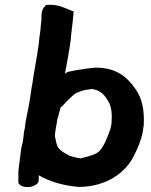

<svg xmlns="http://www.w3.org/2000/svg" viewBox="-20 -775 624 792"><path d="M57 -80C55 -66 56 -54 56 -45C56 -37 55 -28 56 -20L58 -17C73 3 116 1 135 -19L138 -23L140 -35V-52C183 -27 236 -10 304 -4H305C411 -4 498 -57 535 -138C538 -144 540 -149 544 -156V-157L554 -180C560 -196 566 -215 569 -232L573 -260C576 -321 566 -371 538 -409C505 -456 462 -496 375 -496H373C367 -495 360 -495 352 -494L330 -491C307 -488 285 -484 262 -479L257 -477L248 -471C256 -516 266 -565 272 -613V-614C273 -626 274 -640 276 -653C279 -676 281 -696 283 -718L284 -728L275 -731C251 -740 221 -758 177 -755H171L167 -751C147 -733 152 -706 151 -693C148 -674 148 -656 145 -637C143 -624 141 -611 140 -595C133 -540 121 -485 113 -427C111 -417 109 -406 108 -397C103 -357 94 -315 86 -274L83 -251C82 -243 81 -238 79 -232L77 -212C76 -210 75 -185 71 -180V-177C70 -171 69 -168 68 -165ZM206 -215 211 -252C213 -260 215 -270 216 -280C220 -296 225 -314 230 -332C235 -335 242 -342 246 -347C248 -349 250 -352 255 -357C270 -370 283 -386 296 -392C308 -397 319 -401 331 -404C339 -404 347 -406 357 -408C391 -405 411 -385 426 -358C440 -337 443 -305 440 -267L439 -259C437 -254 437 -250 436 -245C424 -210 411 -176 392 -154C379 -139 351 -131 321 -124C317 -123 315 -122 314 -122H310L308 -123H303C291 -126 277 -129 266 -133C242 -146 220 -157 214 -180C211 -189 210 -200 206 -215Z"/></svg>

Font: Hussar Pisanka
Style: BdKur
Weight: 700
Designer: Robert Jablonski
Foundry: Cannot Into Space Fonts
Version: Version 1.070